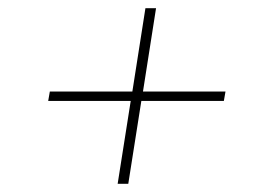

<svg xmlns="http://www.w3.org/2000/svg" viewBox="-20 -581 640 470"><path d="M268 -131 300 -334H98L102 -357H304L336 -561H362L330 -357H532L528 -334H326L294 -131Z"/></svg>

Font: MuseoModerno Thin Thin
Style: Italic
Weight: 250
Italic angle: -9°
Version: Version 1.003